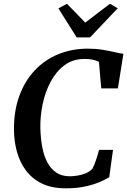

<svg xmlns="http://www.w3.org/2000/svg" viewBox="-20 -1016 691 1044"><path d="M337.5 8Q261 8 207.5 -18.2Q154 -44.5 120.8 -89.5Q87.5 -134.5 72 -191.2Q56.5 -248 56 -309Q55 -412 84.8 -493.8Q114.5 -575.5 168.8 -633.2Q223 -691 297 -721.2Q371 -751.5 458.5 -751.5Q501.5 -751.5 538.8 -745.2Q576 -739 604.8 -732.2Q633.5 -725.5 651 -723.5L621 -535.5H530.5L518 -679.5Q509.5 -684 498.8 -687.5Q488 -691 473.8 -693.2Q459.5 -695.5 439.5 -695.5Q375.5 -695.5 329.5 -660.5Q283.5 -625.5 254 -569Q224.5 -512.5 211.2 -446.5Q198 -380.5 199.5 -318Q201 -261.5 210.2 -213.8Q219.5 -166 238.5 -131.2Q257.5 -96.5 287.2 -77Q317 -57.5 359 -57.5Q376 -57.5 398.8 -60.8Q421.5 -64 444 -72.8Q466.5 -81.5 482.5 -98.5Q488 -108.5 492.8 -120.5Q497.5 -132.5 502 -145.8Q506.5 -159 510.8 -173.2Q515 -187.5 518.5 -201H594.5L574 -52.5Q560 -44 539 -33.8Q518 -23.5 489 -14Q460 -4.5 422.5 1.8Q385 8 337.5 8ZM397 -812.5 297.5 -970.5 344 -995.5Q369 -970 393.8 -944.5Q418.5 -919 443.5 -893Q477 -919 510.8 -944.5Q544.5 -970 578 -995.5L620 -971L469.5 -812.5Z"/></svg>

Font: Merriweather SemiBold
Style: Italic
Weight: 600
Italic angle: -7.8°
Version: Version 2.101